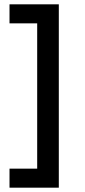

<svg xmlns="http://www.w3.org/2000/svg" viewBox="-20 -780 395 888"><path d="M24 0H152V-672H24V-760H252V88H24Z"/></svg>

Font: Kufam Medium
Style: Regular
Weight: 500
Designer: Wael Morcos, Artur Schmal
Foundry: Original Type
Version: Version 1.300; ttfautohint (v1.8.3)